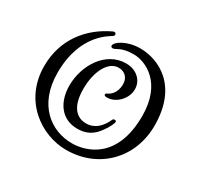

<svg xmlns="http://www.w3.org/2000/svg" viewBox="-142 -826 1038 1004"><g transform="rotate(30 377.0 -323.5)"><path d="M314 -575C330 -575 347 -603 425 -603C497 -603 624 -545 624 -346C624 -84 460 -38 375 -38C252 -38 127 -125 127 -321C127 -560 275 -624 285 -634C288 -637 289 -639 289 -642C289 -646 288 -654 277 -654C274 -654 271 -652 268 -651C143 -592 49 -478 49 -316C49 -107 217 7 367 7C561 7 705 -136 705 -334C705 -576 549 -647 439 -647C359 -647 301 -607 301 -585C301 -578 305 -575 314 -575ZM521 -447C521 -499 479 -542 414 -542C291 -542 214 -415 214 -294C214 -196 265 -118 362 -118C415 -118 453 -138 484 -182C505 -209 519 -241 519 -249C519 -252 517 -257 510 -257C502 -257 498 -253 497 -249C474 -198 439 -165 387 -165C342 -165 286 -194 286 -315C286 -424 331 -503 391 -503C431 -503 454 -476 454 -439C454 -382 419 -361 407 -356C401 -354 398 -351 398 -346C398 -341 402 -337 415 -337C470 -337 521 -390 521 -447Z"/></g></svg>

Font: Engagement
Style: Regular
Weight: 400
Designer: Astigmatic (AOETI)
Foundry: Astigmatic (AOETI)
Version: Version 1.000